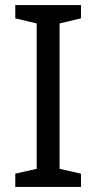

<svg xmlns="http://www.w3.org/2000/svg" viewBox="-20 -734 379 754"><path d="M298 0H40V-52L124 -71V-642L40 -662V-714H298V-662L214 -642V-71L298 -52Z"/></svg>

Font: Noto Sans SignWriting
Style: Regular
Weight: 400
Designer: Monotype Design Team
Foundry: Monotype Imaging Inc.
Version: Version 2.004; ttfautohint (v1.8.4.7-5d5b)